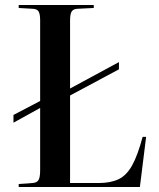

<svg xmlns="http://www.w3.org/2000/svg" viewBox="-20 -750 638 770"><path d="M552 -201H566L541 0H55V-12L110 -16Q128 -17 134.5 -28Q141 -39 141 -67V-317L34 -258V-289L141 -345V-669Q141 -694 134.5 -704.5Q128 -715 107 -715L55 -718V-730H356V-718L295 -715Q276 -715 268.5 -705.5Q261 -696 261 -668V-395L457 -501V-472L261 -367V-16H375Q423 -16 455 -31Q487 -46 509.5 -86Q532 -126 552 -201Z"/></svg>

Font: Literata 72pt Medium
Style: Regular
Weight: 500
Designer: Latin by Veronika Burian and Jose Scaglione. Greek by Irene Vlachou. Cyrillic by Vera Evstafieva.
Foundry: TypeTogether
Version: Version 3.002